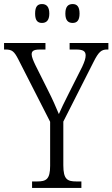

<svg xmlns="http://www.w3.org/2000/svg" viewBox="-26 -926 554 946"><path d="M332 -813C352 -813 366 -824 366 -859C366 -895 352 -906 332 -906C311 -906 296 -895 296 -859C296 -824 311 -813 332 -813ZM181 -813C201 -813 217 -824 217 -859C217 -895 201 -906 181 -906C160 -906 147 -895 147 -859C147 -824 160 -813 181 -813ZM132 0H375V-32H350C306 -32 286 -42 286 -112V-327L435 -621C460 -671 474 -682 501 -682H508V-714H317V-682H349C383 -682 396 -674 396 -653C396 -639 391 -623 379 -597L312 -464C291 -422 274 -388 264 -364C249 -400 232 -439 211 -480L148 -606C139 -625 130 -645 130 -658C130 -672 136 -682 170 -682H198V-714H-6V-682H2C33 -682 44 -673 64 -634L221 -326V-109C221 -42 201 -32 157 -32H132Z"/></svg>

Font: Noto Serif Devanagari Condensed Light
Style: Regular
Weight: 300
Width: 3
Designer: Universal Thirst, Indian Type Foundry and the Monotype Design Team
Foundry: Monotype Imaging Inc.
Version: Version 2.004